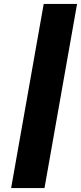

<svg xmlns="http://www.w3.org/2000/svg" viewBox="-20 -835 415 984"><path d="M208 129H37L204 -815H375Z"/></svg>

Font: Fz Poppins
Style: Bold Italic
Weight: 700
Italic angle: -10°
Designer: Ninad Kale (Devanagari), Jonny Pinhorn (Latin)
Foundry: Indian Type Foundry
Version: Vit hóa bi Vntype.Com & FontZin.Com